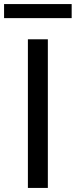

<svg xmlns="http://www.w3.org/2000/svg" viewBox="-29 -923 372 943"><path d="M206 0H108V-730H206ZM323 -834H-9V-903H323Z"/></svg>

Font: Sora Variable
Style: Regular
Weight: 400
Designer: Jonathan Barnbrook, Julián Moncada
Foundry: Barnbrook Fonts
Version: Version 2.000